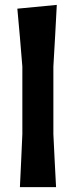

<svg xmlns="http://www.w3.org/2000/svg" viewBox="-20 -766 310 786"><path d="M61.5 0Q64 -54.5 66.5 -104.8Q69 -155 71.5 -217V-493.5Q66.5 -555 61.5 -613.8Q56.5 -672.5 51 -730.5L212.5 -746Q209.5 -687 206 -624.2Q202.5 -561.5 198.5 -493.5V-217Q201.5 -155 204 -104.8Q206.5 -54.5 209.5 0Z"/></svg>

Font: Commissioner Loud SemiBold
Style: Regular
Weight: 600
Designer: Kostas Bartsokas
Foundry: Kostas Bartsokas
Version: Version 1.000; ttfautohint (v1.8.3)